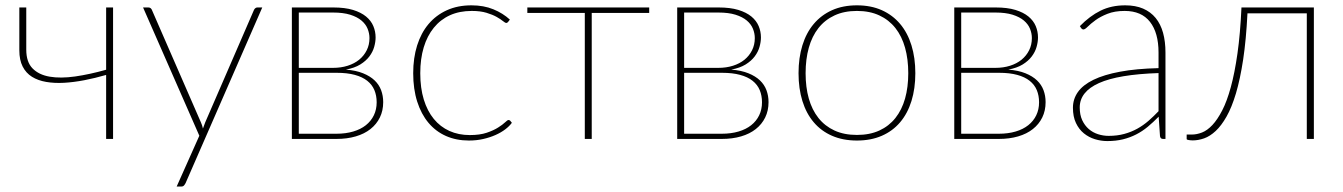

<svg xmlns="http://www.w3.org/2000/svg" viewBox="-20 -521 5035 720"><path d="M404 -493V0H378V-240Q336.5 -228 296.2 -220.2Q256 -212.5 220 -210.5Q184 -208.5 153.2 -213.8Q122.5 -219 100 -233Q77.5 -247 65 -271.5Q52.5 -296 52.5 -332.5V-493H78.5V-335Q78.5 -288.5 102 -264.5Q125.5 -240.5 166.2 -233.5Q207 -226.5 261.5 -234.2Q316 -242 378 -259.5V-493Z M963.5 -493 676 165.5Q673.5 170.5 670 174.5Q666.5 178.5 660 178.5H642.5L727.5 -12L516.5 -493H536.5Q542 -493 545.2 -490Q548.5 -487 549.5 -484L733.5 -62Q738.5 -51 741 -39Q744.5 -49.5 749.5 -62L932.5 -484Q934.5 -488 937.8 -490.5Q941 -493 945 -493Z M1241.5 -19.5Q1276.5 -19.5 1304.5 -27.8Q1332.5 -36 1352 -51.5Q1371.5 -67 1382 -88.8Q1392.5 -110.5 1392.5 -137.5Q1392.5 -162.5 1384 -183Q1375.5 -203.5 1357.2 -218Q1339 -232.5 1310.5 -240.2Q1282 -248 1242.5 -248H1100.5V-19.5ZM1100.5 -474V-266.5H1228.5Q1258.5 -266.5 1283.8 -274.5Q1309 -282.5 1327 -297.2Q1345 -312 1355.2 -332.5Q1365.5 -353 1365.5 -378Q1365.5 -396 1358.5 -413.2Q1351.5 -430.5 1335.5 -444Q1319.5 -457.5 1293.2 -465.8Q1267 -474 1229 -474ZM1230 -493Q1273.5 -493 1303.8 -483.8Q1334 -474.5 1352.8 -459Q1371.5 -443.5 1380 -423.2Q1388.5 -403 1388.5 -380.5Q1388.5 -364 1383.2 -345.2Q1378 -326.5 1365.2 -309.5Q1352.5 -292.5 1331 -279.2Q1309.5 -266 1277 -260Q1315 -257 1341.5 -246.2Q1368 -235.5 1384.8 -219.5Q1401.5 -203.5 1409.2 -182.8Q1417 -162 1417 -138Q1417 -106 1404.5 -80.5Q1392 -55 1369.2 -37Q1346.5 -19 1314 -9.5Q1281.5 0 1241.5 0H1074.5V-493Z M1885.5 -439Q1884 -437.5 1882.5 -436.2Q1881 -435 1878.5 -435Q1874.5 -435 1866 -442Q1857.5 -449 1842.5 -457.5Q1827.5 -466 1804.5 -473Q1781.5 -480 1749 -480Q1703 -480 1667.2 -463.8Q1631.5 -447.5 1606.8 -417Q1582 -386.5 1569 -343.5Q1556 -300.5 1556 -246.5Q1556 -191 1569.2 -147.8Q1582.5 -104.5 1606.8 -75Q1631 -45.5 1665.2 -30Q1699.5 -14.5 1741.5 -14.5Q1779.5 -14.5 1805.2 -23.2Q1831 -32 1848 -42.8Q1865 -53.5 1874 -62.2Q1883 -71 1887 -71Q1891 -71 1893.5 -68L1899.5 -60.5Q1890.5 -48 1874.8 -36Q1859 -24 1838.2 -14.8Q1817.5 -5.5 1792.2 0.2Q1767 6 1738.5 6Q1691 6 1652.5 -11Q1614 -28 1586.8 -60.5Q1559.5 -93 1544.5 -140Q1529.5 -187 1529.5 -246.5Q1529.5 -303.5 1544.2 -350.5Q1559 -397.5 1587 -430.8Q1615 -464 1655.5 -482.5Q1696 -501 1748 -501Q1794 -501 1830 -486.2Q1866 -471.5 1892 -447.5Z M2414.5 -472.5H2199V0H2173V-472.5H1957.5V-493H2414.5Z M2686.5 -19.5Q2721.5 -19.5 2749.5 -27.8Q2777.5 -36 2797 -51.5Q2816.5 -67 2827 -88.8Q2837.5 -110.5 2837.5 -137.5Q2837.5 -162.5 2829 -183Q2820.5 -203.5 2802.2 -218Q2784 -232.5 2755.5 -240.2Q2727 -248 2687.5 -248H2545.5V-19.5ZM2545.5 -474V-266.5H2673.5Q2703.5 -266.5 2728.8 -274.5Q2754 -282.5 2772 -297.2Q2790 -312 2800.2 -332.5Q2810.5 -353 2810.5 -378Q2810.5 -396 2803.5 -413.2Q2796.5 -430.5 2780.5 -444Q2764.5 -457.5 2738.2 -465.8Q2712 -474 2674 -474ZM2675 -493Q2718.5 -493 2748.8 -483.8Q2779 -474.5 2797.8 -459Q2816.5 -443.5 2825 -423.2Q2833.5 -403 2833.5 -380.5Q2833.5 -364 2828.2 -345.2Q2823 -326.5 2810.2 -309.5Q2797.5 -292.5 2776 -279.2Q2754.5 -266 2722 -260Q2760 -257 2786.5 -246.2Q2813 -235.5 2829.8 -219.5Q2846.5 -203.5 2854.2 -182.8Q2862 -162 2862 -138Q2862 -106 2849.5 -80.5Q2837 -55 2814.2 -37Q2791.5 -19 2759 -9.5Q2726.5 0 2686.5 0H2519.5V-493Z M3193.5 -501Q3246 -501 3286.8 -482.8Q3327.5 -464.5 3355.5 -431.2Q3383.5 -398 3398 -351Q3412.5 -304 3412.5 -246.5Q3412.5 -189 3398 -142.2Q3383.5 -95.5 3355.5 -62.5Q3327.5 -29.5 3286.8 -11.8Q3246 6 3193.5 6Q3141 6 3100.2 -11.8Q3059.5 -29.5 3031.5 -62.5Q3003.5 -95.5 2989 -142.2Q2974.5 -189 2974.5 -246.5Q2974.5 -304 2989 -351Q3003.5 -398 3031.5 -431.2Q3059.5 -464.5 3100.2 -482.8Q3141 -501 3193.5 -501ZM3193.5 -15Q3241.5 -15 3277.5 -31.5Q3313.5 -48 3337.8 -78.5Q3362 -109 3374 -151.5Q3386 -194 3386 -246.5Q3386 -299 3374 -342Q3362 -385 3337.8 -415.8Q3313.5 -446.5 3277.5 -463.2Q3241.5 -480 3193.5 -480Q3145.5 -480 3109.5 -463.2Q3073.5 -446.5 3049.2 -415.8Q3025 -385 3013 -342Q3001 -299 3001 -246.5Q3001 -194 3013 -151.5Q3025 -109 3049.2 -78.5Q3073.5 -48 3109.5 -31.5Q3145.5 -15 3193.5 -15Z M3725.5 -19.5Q3760.5 -19.5 3788.5 -27.8Q3816.5 -36 3836 -51.5Q3855.5 -67 3866 -88.8Q3876.5 -110.5 3876.5 -137.5Q3876.5 -162.5 3868 -183Q3859.5 -203.5 3841.2 -218Q3823 -232.5 3794.5 -240.2Q3766 -248 3726.5 -248H3584.5V-19.5ZM3584.5 -474V-266.5H3712.5Q3742.5 -266.5 3767.8 -274.5Q3793 -282.5 3811 -297.2Q3829 -312 3839.2 -332.5Q3849.5 -353 3849.5 -378Q3849.5 -396 3842.5 -413.2Q3835.5 -430.5 3819.5 -444Q3803.5 -457.5 3777.2 -465.8Q3751 -474 3713 -474ZM3714 -493Q3757.5 -493 3787.8 -483.8Q3818 -474.5 3836.8 -459Q3855.5 -443.5 3864 -423.2Q3872.5 -403 3872.5 -380.5Q3872.5 -364 3867.2 -345.2Q3862 -326.5 3849.2 -309.5Q3836.5 -292.5 3815 -279.2Q3793.5 -266 3761 -260Q3799 -257 3825.5 -246.2Q3852 -235.5 3868.8 -219.5Q3885.5 -203.5 3893.2 -182.8Q3901 -162 3901 -138Q3901 -106 3888.5 -80.5Q3876 -55 3853.2 -37Q3830.5 -19 3798 -9.5Q3765.5 0 3725.5 0H3558.5V-493Z M4324.5 -247Q4173.5 -242 4101.2 -209.5Q4029 -177 4029 -118Q4029 -90.5 4038.2 -70.5Q4047.5 -50.5 4062.8 -37.2Q4078 -24 4097.5 -17.8Q4117 -11.5 4137.5 -11.5Q4169.5 -11.5 4196 -18.8Q4222.5 -26 4245 -38.5Q4267.5 -51 4287 -68Q4306.5 -85 4324.5 -104ZM4029.5 -423Q4066.5 -461 4107 -481Q4147.5 -501 4199.5 -501Q4238 -501 4266.5 -488.8Q4295 -476.5 4313.8 -453.5Q4332.5 -430.5 4341.5 -397.8Q4350.5 -365 4350.5 -324V0H4341.5Q4331.5 0 4330 -10.5L4325 -83.5Q4304.5 -62.5 4284 -45.5Q4263.5 -28.5 4240.5 -16.8Q4217.5 -5 4191 1.5Q4164.5 8 4132.5 8Q4109 8 4086 1Q4063 -6 4044.5 -21Q4026 -36 4014.8 -59.8Q4003.5 -83.5 4003.5 -117Q4003.5 -149.5 4022.2 -176Q4041 -202.5 4080.5 -221.8Q4120 -241 4180.5 -252.2Q4241 -263.5 4324.5 -265.5V-324Q4324.5 -398 4292.5 -439Q4260.5 -480 4197.5 -480Q4160 -480 4133 -469.2Q4106 -458.5 4088 -445.2Q4070 -432 4059.2 -421.2Q4048.5 -410.5 4043 -410.5Q4038 -410.5 4034 -416Z M4907 0H4880.5V-471H4658Q4653 -371.5 4641.8 -297.5Q4630.5 -223.5 4614.8 -170.8Q4599 -118 4579.5 -83.8Q4560 -49.5 4538.8 -29.8Q4517.5 -10 4495.5 -2.2Q4473.5 5.5 4453 5.5Q4445.5 5.5 4437.8 4.2Q4430 3 4430 0.5V-16.5H4450Q4468 -16.5 4487.8 -24.2Q4507.5 -32 4526.5 -52.2Q4545.5 -72.5 4563.2 -106.8Q4581 -141 4595.5 -194Q4610 -247 4620.5 -320.5Q4631 -394 4635.5 -493H4907Z"/></svg>

Font: Lato 2
Style: Regular
Weight: 200
Designer: Lukasz Dziedzic with Adam Twardoch and Botio Nikoltchev
Foundry: tyPoland Lukasz Dziedzic
Version: Version 2.015; 2015-08-06; http://www.latofonts.com/